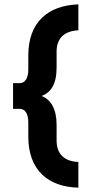

<svg xmlns="http://www.w3.org/2000/svg" viewBox="-20 -732 420 882"><path d="M340 130V12C273 9 240 -26 240 -87V-159C240 -230 214 -275 171 -291C213 -307 240 -344 240 -422V-494C240 -555 273 -589 340 -593V-712C201 -707 110 -631 110 -477V-412C110 -376 97 -350 70 -350H40V-232H70C97 -232 110 -207 110 -170V-104C110 49 201 127 340 130Z"/></svg>

Font: Overpass ExtraBold
Style: Regular
Weight: 800
Designer: Delve Withrington, Thomas Jockin
Foundry: Delve Fonts
Version: Version 3.000;DELV;Overpass